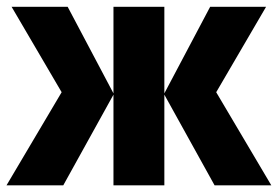

<svg xmlns="http://www.w3.org/2000/svg" viewBox="-21 -555 833 575"><path d="M608.4 -534.7H775.9L626.5 -278.8L791.5 0H621.6L471.2 -271.5V0H318.8V-271.5L168.5 0H-1.5L163.6 -278.8L13.7 -534.7H181.6L318.8 -275.4V-534.7H471.2V-275.4Z"/></svg>

Font: Lunasima
Style: Bold
Weight: 700
Designer: The DocRepair Project, Monotype Design Team
Foundry: Google
Version: Version 2.009